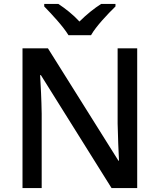

<svg xmlns="http://www.w3.org/2000/svg" viewBox="-20 -1012 816 981"><path d="M330 -832H445C470 -877 532 -942 570 -979V-992H497C462 -970 422 -938 386 -902C353 -938 313 -969 278 -992H206V-979C243 -941 303 -877 330 -832ZM681 -51V-765H581V-381C582 -316 586 -233 588 -191H585L225 -765H95V-51H193V-431C192 -503 188 -575 185 -628H189L550 -51Z"/></svg>

Font: Noto Sans Tamil UI Medium
Style: Regular
Weight: 500
Designer: Jelle Bosma - Monotype Design Team
Foundry: Monotype Imaging Inc.
Version: Version 2.004